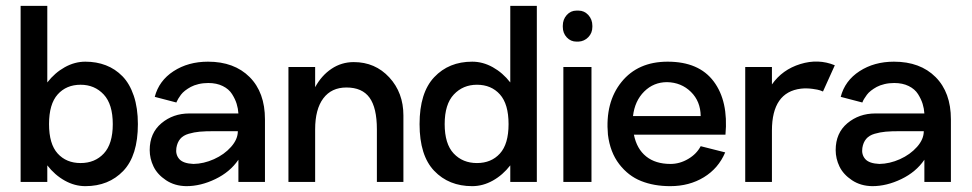

<svg xmlns="http://www.w3.org/2000/svg" viewBox="-20 -616 3289 650"><path d="M269 -407.2Q306.6 -407.2 338.4 -395Q370.1 -382.8 394.5 -357.9Q418.9 -333 432.9 -291.7Q446.8 -250.5 446.8 -195.8Q446.8 -89.4 397.5 -37.6Q348.1 14.2 269 14.2Q232.9 14.2 199.2 -4.6Q165.5 -23.4 140.1 -56.2V0H49.8V-596.2H140.1V-336.9Q165.5 -369.6 199.2 -388.4Q232.9 -407.2 269 -407.2ZM361.8 -195.8Q361.8 -263.2 331.1 -296.1Q300.3 -329.1 252.9 -329.1Q204.6 -329.1 175.3 -296.4Q146 -263.7 146 -195.8Q146 -128.4 175.3 -96.2Q204.6 -64 252.9 -64Q301.3 -64 331.5 -96.4Q361.8 -128.9 361.8 -195.8Z M684.1 -407.2Q772.9 -407.2 825 -355.2Q877 -303.2 877 -211.9V0H787.1V-75.2Q758.8 -33.7 709.2 -9.8Q659.7 14.2 610.8 14.2Q571.3 13.7 542 -5.9Q512.7 -25.4 499.8 -52.2Q486.8 -79.1 486.8 -107.9Q486.8 -165.5 526.4 -198.7Q565.9 -231.9 621.1 -231.9H787.1Q786.1 -248.5 781.2 -264.4Q776.4 -280.3 765.6 -297.4Q754.9 -314.5 734.1 -324.7Q713.4 -335 685.1 -335Q667.5 -335 652.1 -331.3Q636.7 -327.6 626 -321.8Q615.2 -315.9 606.4 -309.1Q597.7 -302.2 592.5 -295.2Q587.4 -288.1 583.7 -282.2Q580.1 -276.4 578.6 -272.5L577.1 -269L503.9 -288.1Q518.1 -342.8 567.6 -375Q617.2 -407.2 684.1 -407.2ZM634.8 -61Q669.4 -61.5 704.3 -77.1Q739.3 -92.8 762.2 -118.7Q785.2 -144.5 785.2 -171.9H705.1Q674.8 -171.9 656 -170.2Q637.2 -168.5 618.7 -163.1Q600.1 -157.7 590.1 -145.8Q580.1 -133.8 577.1 -115.2Q573.7 -92.8 586.9 -77.6Q600.1 -62.5 634.8 -61Z M1177.7 -405.8Q1250 -405.8 1297.9 -354Q1345.7 -302.2 1345.7 -225.1V0H1255.9V-178.2Q1255.9 -251 1231 -285.4Q1206.1 -319.8 1152.8 -319.8Q1102.1 -319.8 1074.5 -283Q1046.9 -246.1 1046.9 -178.2V-168V0H956.5V-389.2H1046.9V-320.8Q1068.4 -360.4 1102.3 -383.1Q1136.2 -405.8 1177.7 -405.8Z M1707.5 -596.2H1797.4V0H1707.5V-56.2Q1682.1 -23.4 1648.4 -4.6Q1614.7 14.2 1578.6 14.2Q1499.5 14.2 1450 -37.6Q1400.4 -89.4 1400.4 -195.8Q1400.4 -302.2 1450 -354.7Q1499.5 -407.2 1578.6 -407.2Q1614.7 -407.2 1648.4 -388.4Q1682.1 -369.6 1707.5 -336.9ZM1701.7 -195.8Q1701.7 -263.7 1672.4 -296.4Q1643.1 -329.1 1594.7 -329.1Q1547.4 -329.1 1516.4 -296.1Q1485.4 -263.2 1485.4 -195.8Q1485.4 -128.9 1515.9 -96.4Q1546.4 -64 1594.7 -64Q1643.1 -64 1672.4 -96.2Q1701.7 -128.4 1701.7 -195.8Z M1931.6 -475.1Q1912.1 -475.1 1898.7 -489.5Q1885.3 -503.9 1885.3 -524.9V-528.8Q1885.3 -550.3 1898.7 -565.2Q1912.1 -580.1 1931.6 -580.1H1938.5Q1958 -580.1 1971.7 -565.2Q1985.4 -550.3 1985.4 -528.8V-524.9Q1985.4 -504.4 1971.7 -490.2Q1958 -476.1 1938.5 -475.1ZM1887.2 0V-389.2H1982.4V0Z M2126 -160.2Q2135.7 -111.8 2167.5 -86.4Q2199.2 -61 2250 -61Q2281.2 -61 2309.8 -77.9Q2338.4 -94.7 2352.1 -121.1L2435.1 -100.1Q2412.1 -45.9 2362.8 -15.9Q2313.5 14.2 2249 14.2Q2193.8 14.2 2150.4 -3.2Q2106.9 -20.5 2076.2 -60.5Q2045.4 -100.6 2038.1 -160.2Q2028.3 -269.5 2084 -338.4Q2139.6 -407.2 2240.2 -407.2Q2346.2 -407.2 2396.2 -340.3Q2446.3 -273.4 2436 -160.2ZM2238.3 -337.9Q2192.9 -337.9 2160.9 -306.2Q2128.9 -274.4 2123 -223.1H2352.1Q2351.6 -272.9 2319.1 -304.9Q2286.6 -336.9 2238.3 -337.9Z M2593.3 -330.1Q2628.4 -380.4 2689.5 -399.2Q2750.5 -418 2806.2 -395L2766.1 -306.2Q2762.7 -307.6 2756.3 -310.1Q2750 -312.5 2730.5 -315.2Q2710.9 -317.9 2691.9 -315.9Q2593.3 -304.2 2593.3 -173.8V0H2502.9V-389.2H2593.3Z M3006.3 -407.2Q3095.2 -407.2 3147.2 -355.2Q3199.2 -303.2 3199.2 -211.9V0H3109.4V-75.2Q3081.1 -33.7 3031.5 -9.8Q2981.9 14.2 2933.1 14.2Q2893.6 13.7 2864.3 -5.9Q2835 -25.4 2822 -52.2Q2809.1 -79.1 2809.1 -107.9Q2809.1 -165.5 2848.6 -198.7Q2888.2 -231.9 2943.4 -231.9H3109.4Q3108.4 -248.5 3103.5 -264.4Q3098.6 -280.3 3087.9 -297.4Q3077.1 -314.5 3056.4 -324.7Q3035.6 -335 3007.3 -335Q2989.7 -335 2974.4 -331.3Q2959 -327.6 2948.2 -321.8Q2937.5 -315.9 2928.7 -309.1Q2919.9 -302.2 2914.8 -295.2Q2909.7 -288.1 2906 -282.2Q2902.3 -276.4 2900.9 -272.5L2899.4 -269L2826.2 -288.1Q2840.3 -342.8 2889.9 -375Q2939.5 -407.2 3006.3 -407.2ZM2957 -61Q2991.7 -61.5 3026.6 -77.1Q3061.5 -92.8 3084.5 -118.7Q3107.4 -144.5 3107.4 -171.9H3027.3Q2997.1 -171.9 2978.3 -170.2Q2959.5 -168.5 2940.9 -163.1Q2922.4 -157.7 2912.4 -145.8Q2902.3 -133.8 2899.4 -115.2Q2896 -92.8 2909.2 -77.6Q2922.4 -62.5 2957 -61Z"/></svg>

Font: Neutral Grotesk
Style: Regular
Weight: 400
Designer: Nawras Khrais
Foundry: Nawras Khrais
Version: Version 1.000;PS 001.000;hotconv 1.0.88;makeotf.lib2.5.64775